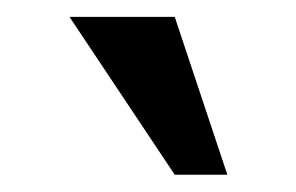

<svg xmlns="http://www.w3.org/2000/svg" viewBox="-20 -895 352 228"><path d="M62.5 -875H187.5L250 -687.5H187.5Z"/></svg>

Font: Oswald
Style: Book
Weight: 400
Designer: vernon adams
Foundry: vernon adams
Version: Version 1.000